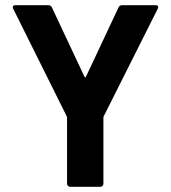

<svg xmlns="http://www.w3.org/2000/svg" viewBox="-20 -720 657 739"><path d="M250 -1Q245 -1 241.5 -4.5Q238 -8 238 -13V-266Q238 -270 237 -272L31 -686Q29 -690 29 -692Q29 -700 40 -700H166Q176 -700 180 -691L305 -425Q307 -422 308 -422Q310 -422 311 -425L436 -691Q440 -700 450 -700H578Q585 -700 587 -697.5Q589 -695 589 -693Q589 -690 587 -686L379 -272Q378 -270 378 -266V-13Q378 -8 374.5 -4.5Q371 -1 366 -1Z"/></svg>

Font: LinhAnh
Style: Bold
Weight: 700
Designer: Jeremy Tribby
Foundry: Tribby Type
Version: Version 1.408